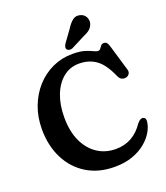

<svg xmlns="http://www.w3.org/2000/svg" viewBox="-165 -1033 1004 1160"><g transform="rotate(-20 337.0 -452.5)"><path d="M648 -178Q645 -146 625.8 -112.2Q606.5 -78.5 571.5 -49.5Q536.5 -20.5 486.8 -2.8Q437 15 372.5 15Q269 15 193.2 -31.5Q117.5 -78 76 -160.2Q34.5 -242.5 34.5 -349.5Q34.5 -427 59.8 -493.5Q85 -560 129.8 -609.5Q174.5 -659 234 -686.5Q293.5 -714 362.5 -714Q410.5 -714 440.5 -704.8Q470.5 -695.5 488 -686.5Q505.5 -677.5 516 -677.5Q526 -677.5 532 -686Q538 -694.5 544.5 -702.8Q551 -711 563.5 -711Q576 -711 582.5 -703.5Q589 -696 595 -675.5L644 -510.5Q648.5 -495 640.5 -483Q632.5 -471 616.5 -468.5Q602.5 -466.5 591 -472.5Q579.5 -478.5 572 -495Q535 -580 489 -612.8Q443 -645.5 380 -645.5Q321.5 -645.5 277.8 -610Q234 -574.5 210 -512.5Q186 -450.5 186 -370Q186 -279.5 215.8 -215.8Q245.5 -152 297.2 -118Q349 -84 415 -84Q527.5 -84 594 -183.5Q606.5 -198 615.5 -202.5Q624.5 -207 633 -204.5Q649 -200.5 648 -178ZM400 -862.5Q419 -893 439.5 -909.2Q460 -925.5 488 -918Q512 -911.5 522.5 -891.2Q533 -871 527 -849.5Q521 -828.5 505.5 -815.2Q490 -802 460.5 -789.5L375.5 -746Q366 -742 356.2 -743.2Q346.5 -744.5 341 -751Q335 -759 337.2 -768Q339.5 -777 345 -786.5Z"/></g></svg>

Font: Fraunces 72pt SuperSoft SemiBold
Style: Regular
Weight: 600
Version: Version 1.000;[b76b70a41]